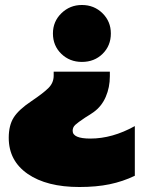

<svg xmlns="http://www.w3.org/2000/svg" viewBox="-20 -570 575 769"><path d="M192 -436Q192 -484 226 -517Q260 -550 308 -550Q357 -550 390.5 -517Q424 -484 424 -436Q424 -387 391 -354.5Q358 -322 308 -322Q259 -322 225.5 -354.5Q192 -387 192 -436ZM15 -18Q15 -68 35 -99.5Q55 -131 106 -165Q155 -198 175 -218.5Q195 -239 195 -267V-283H420V-265Q420 -220 403.5 -182Q387 -144 355 -121Q344 -113 321 -99Q291 -79 281 -69.5Q271 -60 271 -46Q271 -15 342 -15Q430 -15 520 -65V134Q472 157 419 168Q366 179 298 179Q167 179 91 126.5Q15 74 15 -18Z"/></svg>

Font: Prompt Black
Style: Regular
Weight: 900
Designer: Katatrad Team
Foundry: CadsonDemak
Version: Version 1.001